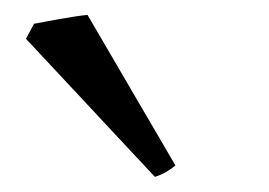

<svg xmlns="http://www.w3.org/2000/svg" viewBox="-20 -747 359 256"><path d="M213.9 -526.4Q209.5 -522.5 202.1 -518.1Q194.8 -513.7 186.5 -511.2L14.6 -695.3L25.4 -715.3Q30.3 -716.3 39.8 -718Q49.3 -719.7 59.8 -721.7Q70.3 -723.6 80.6 -725.1Q90.8 -726.6 96.7 -727.1L213.9 -526.4Z"/></svg>

Font: Gentium
Style: Regular
Weight: 400
Designer: J. Victor Gaultney
Version: Version 1.03; 2011; OFL 1.1 release